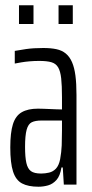

<svg xmlns="http://www.w3.org/2000/svg" viewBox="-20 -700 350 728"><path d="M126 8Q87 8 63.5 -4.5Q40 -17 29.5 -49.5Q19 -82 19 -141Q19 -197 29 -229Q39 -261 62.5 -274.5Q86 -288 124 -288Q134 -288 146 -287.5Q158 -287 170.5 -286.5Q183 -286 194.5 -285.5Q206 -285 215 -285V-331Q215 -376 212 -403Q209 -430 200.5 -444.5Q192 -459 175 -464Q158 -469 129 -469Q110 -469 92.5 -467.5Q75 -466 60.5 -463.5Q46 -461 36 -459V-507Q51 -510 79 -514Q107 -518 144 -518Q173 -518 194 -513.5Q215 -509 229.5 -497Q244 -485 253 -464.5Q262 -444 266 -413.5Q270 -383 270 -340V0H222L218 -65H213Q208 -33 194 -17.5Q180 -2 162 3Q144 8 126 8ZM136 -42Q151 -42 166 -45.5Q181 -49 192 -60.5Q203 -72 208 -96Q213 -124 214 -149Q215 -174 215 -205V-243H137Q114 -243 100.5 -236.5Q87 -230 81 -208Q75 -186 75 -143Q75 -104 80 -82Q85 -60 97.5 -51Q110 -42 136 -42ZM52 -609V-680H107V-609ZM202 -609V-680H256V-609Z"/></svg>

Font: Saira UltraCondensed
Style: Regular
Weight: 400
Width: 1
Designer: Hector Gatti with collaboration of the Omnibus-Type team
Foundry: Omnibus-Type
Version: Version 1.101